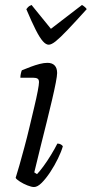

<svg xmlns="http://www.w3.org/2000/svg" viewBox="-20 -753 369 773"><path d="M117 0Q107 0 90.5 -6.5Q74 -13 60 -22Q46 -31 43 -37Q49 -55 58 -87Q67 -119 78 -159.5Q89 -200 99 -242.5Q109 -285 118 -322.5Q127 -360 132 -386.5Q137 -413 137 -422Q137 -433 131 -436.5Q125 -440 114 -440H62Q62 -448 64 -457Q66 -466 68 -470Q85 -477 103.5 -484Q122 -491 139.5 -495.5Q157 -500 171 -500Q190 -500 200 -489.5Q210 -479 210 -459Q210 -448 204.5 -419.5Q199 -391 189.5 -350.5Q180 -310 168 -261.5Q156 -213 143 -161.5Q130 -110 118 -59L129 -52Q139 -62 154.5 -83Q170 -104 185.5 -129.5Q201 -155 211 -175Q219 -175 225 -171.5Q231 -168 233 -164Q227 -143 213.5 -115Q200 -87 182.5 -60.5Q165 -34 148 -17Q131 0 117 0ZM176 -573Q165 -573 152.5 -587Q140 -601 124 -632.5Q108 -664 86 -716Q89 -720 93 -724.5Q97 -729 107 -733L185 -637L310 -733Q317 -729 322.5 -724Q328 -719 329 -716Q282 -664 252 -632.5Q222 -601 204.5 -587Q187 -573 176 -573Z"/></svg>

Font: Texturina 12pt Thin
Style: Italic
Weight: 250
Italic angle: -11°
Designer: Guillermo Torres Carreño
Foundry: Omnibus-Type
Version: Version 1.002